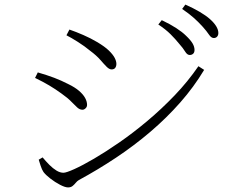

<svg xmlns="http://www.w3.org/2000/svg" viewBox="-20 -813 1040 838"><path d="M762 -622Q746 -642 724.5 -663.5Q703 -685 671 -706L686 -725Q722 -708 749 -690.5Q776 -673 792 -657Q812 -638 820.5 -623.5Q829 -609 829 -595Q829 -584 823 -578.5Q817 -573 808 -573Q797 -573 788 -588Q779 -603 762 -622ZM865 -696Q847 -716 827 -734Q807 -752 775 -774L789 -793Q825 -777 852 -761Q879 -745 896 -730Q933 -697 933 -669Q933 -659 927.5 -653Q922 -647 913 -647Q902 -647 892 -662Q882 -677 865 -696ZM270 -659 283 -684Q312 -674 344 -660Q376 -646 403 -630Q437 -610 455 -592.5Q473 -575 480.5 -560.5Q488 -546 488 -534Q488 -524 483 -517Q478 -510 467 -510Q457 -510 445.5 -521.5Q434 -533 417.5 -552Q401 -571 374 -591Q350 -611 320 -630Q290 -649 270 -659ZM846 -524 871 -508Q826 -433 766.5 -365.5Q707 -298 636 -237.5Q565 -177 486 -124.5Q407 -72 324 -27Q317 -23 310.5 -15Q304 -7 296.5 -1Q289 5 277 5Q264 5 242 -6.5Q220 -18 200 -33.5Q180 -49 170 -62Q163 -72 157 -90.5Q151 -109 149 -116L166 -126Q181 -108 196 -93Q211 -78 226.5 -68.5Q242 -59 257 -59Q269 -59 304.5 -75Q340 -91 390.5 -120.5Q441 -150 501 -191.5Q561 -233 623 -285Q685 -337 742.5 -397Q800 -457 846 -524ZM133 -473 145 -497Q186 -485 216.5 -473.5Q247 -462 278 -446Q307 -432 325 -416.5Q343 -401 351.5 -385.5Q360 -370 360 -355Q360 -349 357 -344.5Q354 -340 349.5 -337Q345 -334 340 -334Q328 -334 317 -344Q306 -354 290.5 -370Q275 -386 248 -405Q222 -424 195 -440Q168 -456 133 -473Z"/></svg>

Font: Noto Serif SC
Style: Regular
Weight: 200
Designer: Ryoko NISHIZUKA 西塚涼子 (kana & ideographs); Frank Grießhammer (Latin, Greek & Cyrillic); Wenlong ZHANG 张文龙 (bopomofo); San
Foundry: Adobe
Version: Version 2.001;hotconv 1.1.0;makeotfexe 2.6.0